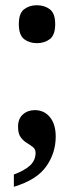

<svg xmlns="http://www.w3.org/2000/svg" viewBox="-20 -560 289 734"><path d="M121 -395Q92 -395 72 -410.5Q52 -426 52 -468Q52 -509 72 -524.5Q92 -540 121 -540Q150 -540 170.5 -524.5Q191 -509 191 -468Q191 -426 170.5 -410.5Q150 -395 121 -395ZM33 107Q74 92 95 72.5Q116 53 116 24Q116 10 105.5 2Q95 -6 82 -14Q69 -22 59 -35.5Q49 -49 49 -76Q49 -106 67.5 -122.5Q86 -139 113 -139Q149 -139 171 -112Q193 -85 193 -38Q193 25 156.5 76.5Q120 128 33 154Z"/></svg>

Font: Noto Serif SemiCondensed SemiBold
Style: Regular
Weight: 600
Width: 4
Designer: Monotype Design Team
Foundry: Monotype Imaging Inc.
Version: Version 2.013; ttfautohint (v1.8.4.7-5d5b)